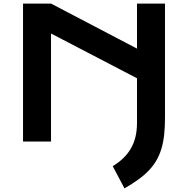

<svg xmlns="http://www.w3.org/2000/svg" viewBox="-20 -783 1040 1062"><path d="M107.4 -763.2H262.2L737.8 -514.2V-763.2H892.6V-132.3Q892.6 -81.5 888.2 -39.6Q883.8 2.4 873.5 37.4Q863.3 72.3 846.4 102.1Q829.6 131.8 804.7 158.2Q779.8 184.6 746.1 209.2Q712.4 233.9 668.5 258.8L603.5 136.2Q637.2 115.7 662.4 91.3Q687.5 66.9 704.3 37.6Q721.2 8.3 729.5 -26.9Q737.8 -62 737.8 -104.5V-350.1L262.2 -597.7V0H107.4Z"/></svg>

Font: Krona One
Style: Regular
Weight: 400
Version: Version 1.003